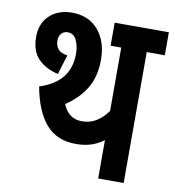

<svg xmlns="http://www.w3.org/2000/svg" viewBox="-74 -698 697 764"><g transform="rotate(10 274.5 -316.0)"><path d="M476 -529V0H373V-155Q349 -137 322 -128.5Q295 -120 261 -120Q184 -120 140 -171Q96 -222 78 -320Q200 -359 200 -472Q200 -505 188.5 -528.5Q177 -552 153 -552Q136 -552 127 -540.5Q118 -529 118 -513Q118 -492 129 -478.5Q140 -465 167 -461L143 -382Q95 -392 63.5 -423Q32 -454 32 -512Q32 -568 67 -600Q102 -632 156 -632Q224 -632 263 -586.5Q302 -541 302 -467Q302 -399 273.5 -351.5Q245 -304 192 -269Q215 -213 269 -213Q302 -213 327.5 -229Q353 -245 373 -273V-529H330V-622H549V-529Z"/></g></svg>

Font: Noto Sans ExtraCondensed SemiBold
Style: Italic
Weight: 600
Width: 2
Italic angle: -12°
Designer: Monotype Design Team
Foundry: Monotype Imaging Inc.
Version: Version 2.013; ttfautohint (v1.8.4.7-5d5b)